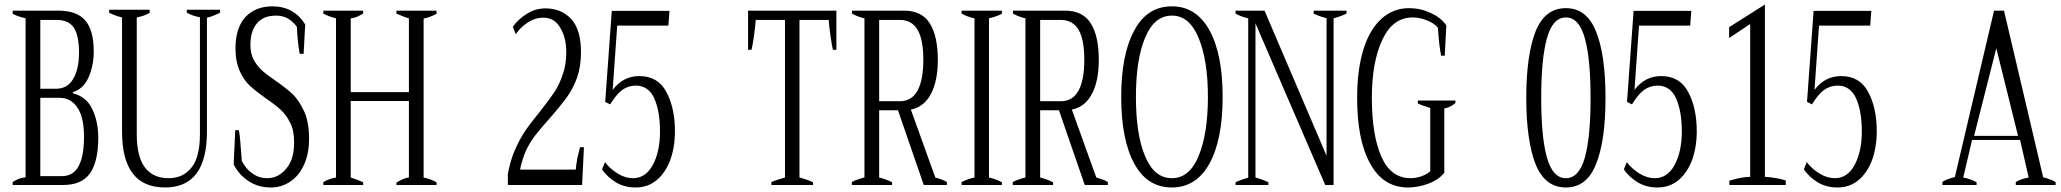

<svg xmlns="http://www.w3.org/2000/svg" viewBox="-20 -817 9101 848"><path d="M36 -13C36 -13 36 0 36 0C36 0 259 0 259 0C314 0 353 -17 378 -52C402 -87 414 -140 414 -210C414 -256 405 -298 388 -334C371 -371 342 -395 302 -405C302 -405 302 -410 302 -410C333 -420 356 -441 371 -475C386 -509 394 -547 394 -589C394 -651 382 -697 357 -726C333 -755 293 -770 237 -770C237 -770 36 -770 36 -770C36 -770 36 -756 36 -756C50 -748 69 -742 93 -736C93 -736 93 -34 93 -34C83 -33 73 -30 65 -28C57 -25 47 -20 36 -13ZM227 -425C227 -425 158 -425 158 -425C158 -425 158 -729 158 -729C158 -729 230 -729 230 -729C265 -729 290 -718 306 -695C321 -672 329 -635 329 -585C329 -535 320 -496 303 -468C286 -439 261 -425 227 -425ZM252 -39C252 -39 158 -39 158 -39C158 -39 158 -385 158 -385C158 -385 243 -385 243 -385C277 -385 304 -370 323 -340C342 -311 351 -268 351 -213C351 -155 343 -112 327 -83C311 -53 286 -39 252 -39Z M519 -236C519 -71 582 11 709 11C832 11 894 -71 894 -236C894 -236 894 -739 894 -739C911 -742 930 -750 952 -761C952 -761 952 -774 952 -774C952 -774 805 -774 805 -774C805 -774 805 -761 805 -761C824 -750 844 -744 863 -741C863 -741 863 -224 863 -224C863 -156 850 -106 825 -76C800 -45 767 -30 725 -30C631 -30 584 -95 584 -224C584 -224 584 -740 584 -740C606 -744 625 -751 641 -760C641 -760 641 -774 641 -774C641 -774 462 -774 462 -774C462 -774 462 -761 462 -761C478 -752 498 -745 519 -740C519 -740 519 -236 519 -236Z M1078 -17C1107 2 1139 11 1176 11C1208 11 1237 2 1262 -15C1288 -32 1308 -57 1323 -90C1338 -123 1345 -161 1345 -204C1345 -252 1338 -292 1324 -324C1309 -356 1292 -382 1273 -401C1253 -419 1227 -440 1195 -462C1170 -479 1150 -494 1136 -507C1122 -520 1110 -536 1100 -554C1091 -572 1086 -593 1086 -618C1086 -660 1096 -692 1115 -714C1134 -737 1162 -748 1199 -748C1219 -748 1236 -744 1252 -735C1267 -726 1280 -714 1291 -699C1294 -646 1298 -606 1304 -579C1304 -579 1321 -579 1321 -579C1321 -579 1328 -709 1328 -709C1295 -762 1247 -789 1183 -789C1133 -789 1094 -773 1064 -742C1035 -710 1020 -664 1020 -603C1020 -563 1027 -530 1039 -503C1051 -476 1066 -454 1084 -438C1102 -421 1126 -403 1155 -382C1183 -363 1205 -346 1221 -331C1237 -316 1251 -297 1262 -274C1274 -251 1279 -222 1279 -189C1279 -139 1268 -99 1244 -72C1221 -44 1193 -30 1160 -30C1135 -30 1114 -37 1095 -51C1075 -64 1060 -83 1048 -106C1043 -178 1039 -224 1035 -242C1035 -242 1019 -242 1019 -242C1019 -242 1012 -91 1012 -91C1027 -61 1049 -36 1078 -17Z M1851 -735C1868 -738 1887 -745 1908 -756C1908 -756 1908 -770 1908 -770C1908 -770 1731 -770 1731 -770C1731 -770 1731 -757 1731 -757C1753 -747 1771 -740 1786 -736C1786 -736 1786 -410 1786 -410C1786 -410 1529 -410 1529 -410C1529 -410 1529 -736 1529 -736C1539 -737 1548 -739 1555 -742C1561 -745 1571 -749 1584 -757C1584 -757 1584 -770 1584 -770C1584 -770 1408 -770 1408 -770C1408 -770 1408 -757 1408 -757C1425 -748 1443 -741 1464 -736C1464 -736 1464 -33 1464 -33C1445 -30 1426 -23 1408 -13C1408 -13 1408 0 1408 0C1408 0 1584 0 1584 0C1584 0 1584 -12 1584 -12C1569 -19 1551 -26 1529 -33C1529 -33 1529 -371 1529 -371C1529 -371 1786 -371 1786 -371C1786 -371 1786 -33 1786 -33C1776 -32 1767 -29 1760 -26C1753 -23 1744 -18 1731 -11C1731 -11 1731 0 1731 0C1731 0 1908 0 1908 0C1908 0 1908 -12 1908 -12C1892 -21 1873 -28 1851 -33C1851 -33 1851 -735 1851 -735Z M2223 -48C2223 -48 2223 0 2223 0C2223 0 2551 0 2551 0C2551 0 2559 -167 2559 -167C2559 -167 2542 -167 2542 -167C2539 -156 2535 -140 2530 -119C2526 -97 2524 -81 2523 -68C2523 -68 2277 -68 2277 -68C2283 -99 2292 -127 2304 -154C2317 -180 2331 -203 2347 -223C2363 -243 2383 -267 2410 -297C2440 -331 2464 -361 2482 -385C2500 -410 2516 -439 2528 -472C2540 -506 2546 -544 2546 -586C2546 -652 2532 -701 2503 -733C2474 -764 2436 -780 2389 -780C2359 -780 2332 -772 2307 -756C2282 -741 2261 -721 2245 -699C2245 -699 2258 -666 2258 -666C2273 -688 2291 -705 2313 -719C2335 -733 2357 -739 2379 -739C2411 -739 2437 -725 2454 -695C2472 -666 2481 -630 2481 -587C2481 -550 2476 -517 2465 -487C2455 -457 2442 -430 2427 -408C2411 -385 2390 -356 2363 -322C2337 -290 2316 -263 2299 -238C2283 -214 2268 -186 2254 -154C2240 -122 2230 -87 2223 -48Z M2703 -10C2728 4 2756 11 2787 11C2824 11 2855 0 2881 -22C2907 -44 2927 -74 2941 -112C2954 -149 2961 -191 2961 -237C2961 -307 2948 -365 2923 -411C2898 -458 2858 -481 2804 -481C2756 -481 2717 -461 2686 -420C2686 -420 2706 -704 2706 -704C2706 -704 2932 -704 2932 -704C2932 -704 2937 -769 2937 -769C2937 -769 2682 -769 2682 -769C2682 -769 2653 -367 2653 -367C2653 -367 2675 -356 2675 -356C2692 -384 2709 -405 2727 -419C2745 -432 2766 -439 2788 -439C2825 -439 2853 -420 2870 -382C2887 -343 2895 -295 2895 -236C2895 -176 2884 -127 2863 -88C2842 -49 2812 -30 2776 -30C2754 -30 2732 -36 2709 -50C2686 -64 2667 -81 2652 -101C2652 -101 2639 -69 2639 -69C2656 -44 2678 -25 2703 -10Z M3387 -13C3387 -13 3387 0 3387 0C3387 0 3571 0 3571 0C3571 0 3571 -12 3571 -12C3554 -20 3534 -27 3511 -33C3511 -33 3511 -729 3511 -729C3511 -729 3640 -729 3640 -729C3641 -712 3644 -689 3648 -658C3652 -628 3656 -608 3659 -597C3659 -597 3674 -597 3674 -597C3674 -597 3674 -770 3674 -770C3674 -770 3284 -770 3284 -770C3284 -770 3284 -597 3284 -597C3284 -597 3299 -597 3299 -597C3302 -608 3306 -628 3310 -658C3314 -689 3317 -712 3318 -729C3318 -729 3447 -729 3447 -729C3447 -729 3447 -33 3447 -33C3423 -26 3403 -20 3387 -13Z M4162 -13C4152 -20 4135 -26 4111 -33C4111 -33 4003 -333 4003 -333C4042 -341 4072 -364 4092 -403C4112 -441 4122 -491 4122 -552C4122 -621 4111 -675 4087 -713C4064 -751 4025 -770 3973 -770C3973 -770 3743 -770 3743 -770C3743 -770 3743 -757 3743 -757C3761 -747 3779 -740 3798 -736C3798 -736 3798 -33 3798 -33C3791 -32 3781 -29 3771 -25C3760 -22 3750 -18 3742 -13C3742 -13 3742 0 3742 0C3742 0 3920 0 3920 0C3920 0 3920 -12 3920 -12C3900 -22 3881 -29 3863 -33C3863 -33 3863 -330 3863 -330C3863 -330 3946 -330 3946 -330C3946 -330 4060 0 4060 0C4060 0 4162 0 4162 0C4162 0 4162 -13 4162 -13ZM3863 -370C3863 -370 3863 -729 3863 -729C3863 -729 3954 -729 3954 -729C3990 -729 4016 -714 4033 -685C4050 -655 4058 -611 4058 -553C4058 -495 4050 -450 4033 -418C4016 -386 3990 -370 3954 -370C3954 -370 3863 -370 3863 -370Z M4227 -13C4227 -13 4227 0 4227 0C4227 0 4405 0 4405 0C4405 0 4405 -12 4405 -12C4386 -22 4367 -29 4348 -33C4348 -33 4348 -736 4348 -736C4370 -741 4389 -748 4405 -756C4405 -756 4405 -770 4405 -770C4405 -770 4227 -770 4227 -770C4227 -770 4227 -757 4227 -757C4245 -747 4264 -740 4284 -736C4284 -736 4284 -33 4284 -33C4266 -29 4247 -23 4227 -13Z M4873 -13C4863 -20 4846 -26 4822 -33C4822 -33 4714 -333 4714 -333C4753 -341 4783 -364 4803 -403C4823 -441 4833 -491 4833 -552C4833 -621 4822 -675 4798 -713C4775 -751 4736 -770 4684 -770C4684 -770 4454 -770 4454 -770C4454 -770 4454 -757 4454 -757C4472 -747 4490 -740 4509 -736C4509 -736 4509 -33 4509 -33C4502 -32 4492 -29 4482 -25C4471 -22 4461 -18 4453 -13C4453 -13 4453 0 4453 0C4453 0 4631 0 4631 0C4631 0 4631 -12 4631 -12C4611 -22 4592 -29 4574 -33C4574 -33 4574 -330 4574 -330C4574 -330 4657 -330 4657 -330C4657 -330 4771 0 4771 0C4771 0 4873 0 4873 0C4873 0 4873 -13 4873 -13ZM4574 -370C4574 -370 4574 -729 4574 -729C4574 -729 4665 -729 4665 -729C4701 -729 4727 -714 4744 -685C4761 -655 4769 -611 4769 -553C4769 -495 4761 -450 4744 -418C4727 -386 4701 -370 4665 -370C4665 -370 4574 -370 4574 -370Z M4990 -94C5028 -24 5083 11 5156 11C5227 11 5283 -24 5322 -95C5361 -166 5380 -264 5380 -389C5380 -514 5361 -612 5322 -683C5283 -754 5227 -789 5156 -789C5083 -789 5028 -754 4990 -683C4951 -612 4932 -514 4932 -389C4932 -263 4951 -165 4990 -94ZM5274 -128C5247 -63 5208 -30 5156 -30C5103 -30 5064 -63 5037 -128C5010 -193 4997 -280 4997 -389C4997 -497 5010 -584 5037 -649C5064 -715 5103 -748 5156 -748C5208 -748 5247 -715 5274 -649C5301 -584 5315 -497 5315 -389C5315 -281 5301 -194 5274 -128Z M5437 -12C5437 -12 5437 0 5437 0C5437 0 5582 0 5582 0C5582 0 5582 -12 5582 -12C5566 -20 5547 -27 5525 -33C5525 -33 5525 -714 5525 -714C5525 -714 5833 0 5833 0C5833 0 5870 0 5870 0C5870 0 5870 -736 5870 -736C5892 -742 5911 -749 5927 -757C5927 -757 5927 -770 5927 -770C5927 -770 5782 -770 5782 -770C5782 -770 5782 -757 5782 -757C5801 -748 5819 -741 5839 -737C5839 -737 5839 -129 5839 -129C5839 -129 5565 -770 5565 -770C5565 -770 5437 -770 5437 -770C5437 -770 5437 -757 5437 -757C5452 -748 5471 -741 5493 -736C5493 -736 5493 -32 5493 -32C5473 -27 5454 -20 5437 -12Z M6032 -94C6070 -24 6126 11 6199 11C6230 11 6260 5 6289 -6C6319 -17 6342 -33 6359 -54C6359 -54 6359 -338 6359 -338C6377 -341 6393 -349 6408 -362C6408 -362 6408 -373 6408 -373C6408 -373 6242 -373 6242 -373C6242 -373 6242 -360 6242 -360C6257 -353 6275 -347 6297 -340C6297 -340 6297 -61 6297 -61C6286 -50 6271 -43 6254 -37C6237 -32 6223 -30 6210 -30C6152 -30 6109 -62 6081 -125C6053 -189 6039 -276 6039 -385C6039 -492 6055 -578 6086 -643C6117 -708 6161 -740 6220 -740C6239 -740 6260 -736 6283 -727C6305 -718 6321 -707 6331 -694C6334 -641 6339 -600 6345 -571C6345 -571 6361 -571 6361 -571C6361 -571 6368 -705 6368 -705C6352 -728 6329 -746 6299 -760C6268 -774 6237 -781 6203 -781C6156 -781 6115 -765 6080 -733C6046 -701 6019 -656 6001 -596C5983 -537 5974 -466 5974 -385C5974 -260 5993 -163 6032 -94Z M6762 -92C6790 -23 6834 11 6896 11C6957 11 7002 -23 7029 -92C7057 -160 7071 -258 7071 -385C7071 -512 7057 -610 7029 -678C7002 -747 6957 -781 6896 -781C6834 -781 6790 -747 6762 -678C6735 -609 6721 -511 6721 -385C6721 -259 6735 -161 6762 -92ZM6980 -122C6963 -61 6935 -30 6896 -30C6857 -30 6829 -61 6812 -122C6795 -184 6787 -271 6787 -385C6787 -498 6795 -585 6812 -647C6829 -709 6857 -740 6896 -740C6935 -740 6963 -709 6980 -647C6997 -585 7005 -498 7005 -385C7005 -271 6997 -184 6980 -122Z M7216 -10C7241 4 7269 11 7300 11C7337 11 7368 0 7394 -22C7420 -44 7440 -74 7454 -112C7467 -149 7474 -191 7474 -237C7474 -307 7461 -365 7436 -411C7411 -458 7371 -481 7317 -481C7269 -481 7230 -461 7199 -420C7199 -420 7219 -704 7219 -704C7219 -704 7445 -704 7445 -704C7445 -704 7450 -769 7450 -769C7450 -769 7195 -769 7195 -769C7195 -769 7166 -367 7166 -367C7166 -367 7188 -356 7188 -356C7205 -384 7222 -405 7240 -419C7258 -432 7279 -439 7301 -439C7338 -439 7366 -420 7383 -382C7400 -343 7408 -295 7408 -236C7408 -176 7397 -127 7376 -88C7355 -49 7325 -30 7289 -30C7267 -30 7245 -36 7222 -50C7199 -64 7180 -81 7165 -101C7165 -101 7152 -69 7152 -69C7169 -44 7191 -25 7216 -10Z M7618 -19C7618 -19 7618 0 7618 0C7618 0 7867 0 7867 0C7867 0 7867 -20 7867 -20C7839 -29 7808 -34 7775 -36C7775 -36 7775 -797 7775 -797C7775 -797 7617 -697 7617 -697C7617 -697 7617 -649 7617 -649C7617 -649 7710 -711 7710 -711C7710 -711 7710 -36 7710 -36C7686 -36 7655 -30 7618 -19Z M8011 -10C8036 4 8064 11 8095 11C8132 11 8163 0 8189 -22C8215 -44 8235 -74 8249 -112C8262 -149 8269 -191 8269 -237C8269 -307 8256 -365 8231 -411C8206 -458 8166 -481 8112 -481C8064 -481 8025 -461 7994 -420C7994 -420 8014 -704 8014 -704C8014 -704 8240 -704 8240 -704C8240 -704 8245 -769 8245 -769C8245 -769 7990 -769 7990 -769C7990 -769 7961 -367 7961 -367C7961 -367 7983 -356 7983 -356C8000 -384 8017 -405 8035 -419C8053 -432 8074 -439 8096 -439C8133 -439 8161 -420 8178 -382C8195 -343 8203 -295 8203 -236C8203 -176 8192 -127 8171 -88C8150 -49 8120 -30 8084 -30C8062 -30 8040 -36 8017 -50C7994 -64 7975 -81 7960 -101C7960 -101 7947 -69 7947 -69C7964 -44 7986 -25 8011 -10Z M9059 -13C9043 -22 9025 -29 9004 -34C9004 -34 8831 -770 8831 -770C8831 -770 8787 -770 8787 -770C8787 -770 8614 -35 8614 -35C8607 -34 8598 -31 8587 -27C8576 -23 8567 -19 8559 -14C8559 -14 8559 0 8559 0C8559 0 8710 0 8710 0C8710 0 8710 -12 8710 -12C8692 -22 8672 -29 8651 -33C8651 -33 8690 -199 8690 -199C8690 -199 8902 -199 8902 -199C8902 -199 8940 -33 8940 -33C8918 -29 8899 -23 8883 -13C8883 -13 8883 0 8883 0C8883 0 9059 0 9059 0C9059 0 9059 -13 9059 -13ZM8893 -217C8893 -217 8699 -217 8699 -217C8699 -217 8797 -604 8797 -604C8797 -604 8893 -217 8893 -217Z"/></svg>

Font: BUSH 25 TRIRONG 0515 A
Style: Regular
Weight: 400
Designer: Katatrad Team
Foundry: CadsonDemak